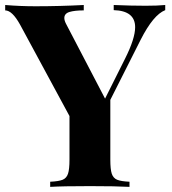

<svg xmlns="http://www.w3.org/2000/svg" viewBox="-27 -728 669 748"><path d="M616.7 -708.5V-688.5Q570.3 -670.4 521 -573.2L402.8 -338.9V-106Q402.8 -68.4 408.4 -51.3Q414.1 -34.2 429.2 -27.8Q444.3 -21.5 477.5 -20V0Q424.3 -2.9 323.7 -2.9Q217.8 -2.9 168.5 0V-20Q202.1 -21.5 217.3 -27.8Q232.4 -34.2 238 -51.3Q243.7 -68.4 243.7 -106V-275.9L51.3 -631.8Q20.5 -687.5 -6.8 -687.5V-708.5Q51.8 -703.6 111.3 -703.6Q204.1 -703.6 299.3 -708.5V-687.5Q263.7 -687.5 243.7 -681.4Q223.6 -675.3 223.6 -657.7Q223.6 -648.4 230 -635.7L382.3 -343.8L460 -499Q499.5 -577.6 499.5 -622.1Q499.5 -686 416 -688.5V-708.5Q484.4 -705.6 540.5 -705.6Q586.9 -705.6 616.7 -708.5Z"/></svg>

Font: TypoPRO Playfair Display SC
Style: Bold
Weight: 700
Designer: Claus Eggers Sørensen
Foundry: Claus Eggers Sørensen
Version: Version 1.004;PS 001.004;hotconv 1.0.70;makeotf.lib2.5.58329